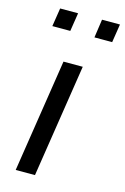

<svg xmlns="http://www.w3.org/2000/svg" viewBox="-114 -783 547 837"><g transform="rotate(15 160.0 -365.0)"><path d="M37 0ZM45 0 124 -510H211L132 0ZM37 -647 50 -730H131L118 -647ZM227 -647 239 -730H320L307 -647Z"/></g></svg>

Font: Azeri Sans
Style: Italic
Weight: 400
Designer: Hector Gatti & Omnibus-Type (original fonts) / Cristiano Sobral (main changes and remastering)
Foundry: Omnibus-Type
Version: Version 0.07;August 21, 2020;FontCreator 13.0.0.2681 64-bit;